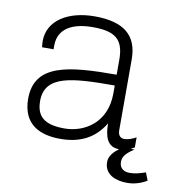

<svg xmlns="http://www.w3.org/2000/svg" viewBox="-76 -591 754 805"><g transform="rotate(10 300.5 -189.0)"><path d="M588 86C567 93 545 100 521 100C500 100 477 91 477 60C477 33 501 16 521 2L524 0H508L524 -9V-52C509 -43 489 -36 474 -36C459 -36 447 -45 447 -69V-370C447 -473 387 -521 263 -521C153 -521 66 -471 66 -381C66 -372 67 -363 68 -355H117V-371C117 -446 181 -475 263 -475C358 -475 396 -447 396 -360V-296C194 -296 48 -282 48 -133C48 -20 127 10 209 10C291 10 354 -19 396 -89C396 -34 409 10 460 10C440 25 420 45 420 71C420 126 471 143 517 143C546 143 575 135 601 119ZM396 -216C396 -92 305 -36 219 -36C134 -36 99 -66 99 -132C99 -243 216 -250 396 -250Z"/></g></svg>

Font: Chivo Light
Style: Regular
Weight: 300
Designer: Hector Gatti
Foundry: Omnibus-Type
Version: Version 1.003;PS 001.003;hotconv 1.0.70;makeotf.lib2.5.58329